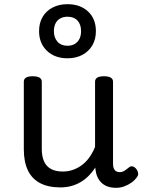

<svg xmlns="http://www.w3.org/2000/svg" viewBox="-20 -880 685 919"><path d="M269 17Q211 17 172 -3.5Q133 -24 113.5 -64.5Q94 -105 94 -166V-489Q94 -502 104.5 -508.5Q115 -515 136 -515Q158 -515 169 -508.5Q180 -502 180 -489V-166Q180 -131 191 -107Q202 -83 224.5 -71Q247 -59 280 -59Q308 -59 332 -68Q356 -77 375.5 -92.5Q395 -108 410 -130Q425 -152 435 -177V-489Q435 -502 445.5 -508.5Q456 -515 478 -515Q499 -515 510 -508.5Q521 -502 521 -489V-96Q521 -82 525 -73Q529 -64 536.5 -60Q544 -56 553 -56Q562 -56 569.5 -59.5Q577 -63 584.5 -69Q592 -75 599 -80Q607 -86 616.5 -83Q626 -80 634 -69Q639 -62 641 -52Q643 -42 636 -33Q626 -18 610 -6.5Q594 5 575 12Q556 19 536 19Q512 19 494.5 12.5Q477 6 465 -6Q453 -18 446 -34Q439 -50 437 -69L436 -78Q422 -56 404.5 -38.5Q387 -21 366 -8.5Q345 4 320.5 10.5Q296 17 269 17ZM303 -601Q242 -601 204.5 -637Q167 -673 167 -731Q167 -770 184 -799Q201 -828 232 -844Q263 -860 303 -860Q364 -860 401.5 -825Q439 -790 439 -731Q439 -692 422 -663Q405 -634 374.5 -617.5Q344 -601 303 -601ZM303 -661Q324 -661 338.5 -670Q353 -679 360.5 -694.5Q368 -710 368 -731Q368 -763 351 -781.5Q334 -800 303 -800Q283 -800 268 -791.5Q253 -783 245.5 -767.5Q238 -752 238 -731Q238 -700 255 -680.5Q272 -661 303 -661Z"/></svg>

Font: Playwrite US Modern
Style: Regular
Weight: 400
Designer: Veronika Burian, José Scaglione
Foundry: TypeTogether
Version: Version 1.002